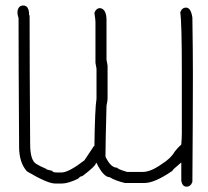

<svg xmlns="http://www.w3.org/2000/svg" viewBox="-20 -702 772 712"><path d="M66.4 -681.6Q87.9 -681.6 87.9 -646.5Q89.8 -646.5 89.8 -638.7Q89.8 -462.9 91.8 -168Q91.8 -106.4 115.2 -93.8Q127.4 -85.9 150.4 -76.2Q150.4 -73.2 173.8 -68.4Q174.8 -62.5 189.5 -62.5H210.9Q237.8 -64.9 293 -107.4L328.1 -160.2H330.1Q332 -298.8 337.9 -335.9V-447.3Q337.9 -449.7 334 -468.8V-621.1Q334 -627.9 330.1 -654.3Q336.4 -671.9 351.6 -671.9Q375 -668 375 -627V-480.5Q375 -478 378.9 -459V-335.9Q378.9 -328.1 375 -310.5Q371.1 -166 371.1 -121.1Q390.6 -80.1 414.1 -80.1Q417.5 -74.2 451.2 -64.5H509.8Q539.1 -64.5 580.1 -93.8Q614.3 -115.2 627 -138.7Q641.1 -156.7 652.3 -166Q654.3 -191.4 654.3 -207V-433.6Q654.3 -620.6 648.4 -656.2Q654.8 -673.8 669.9 -673.8Q688 -673.8 693.4 -636.7Q695.3 -510.7 695.3 -433.6V-410.2Q695.3 -273.4 693.4 -27.3Q687 -9.8 671.9 -9.8Q656.2 -9.8 652.3 -31.2V-99.6Q619.1 -72.3 619.1 -68.4Q553.7 -23.4 515.6 -23.4H443.4Q406.7 -32.2 386.7 -44.9Q363.8 -44.9 337.9 -97.7H335.9Q335.9 -86.9 285.2 -48.8Q277.3 -48.8 269.5 -39.1Q231.9 -21.5 210.9 -21.5H183.6Q156.2 -21.5 80.1 -66.4Q50.8 -98.6 50.8 -158.2V-168Q48.8 -472.2 48.8 -634.8Q44.9 -647.5 44.9 -652.3V-660.2Q48.3 -681.6 66.4 -681.6Z"/></svg>

Font: CEF Fonts CJK
Style: Regular
Weight: 400
Designer: PartyBoss (派对大魔王)
Version: Release 2.25